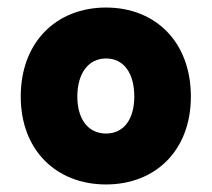

<svg xmlns="http://www.w3.org/2000/svg" viewBox="-20 -758 561 509"><path d="M486 -502C486 -359 392 -269 261 -269C130 -269 35 -359 35 -502C35 -647 130 -738 261 -738C392 -738 486 -647 486 -502ZM336 -502C336 -563 309 -603 261 -603C214 -603 185 -563 185 -502C185 -443 213 -404 261 -404C309 -404 336 -443 336 -502Z"/></svg>

Font: Repo ExtraBold
Style: Bold
Weight: 700
Designer: Stefan Peev
Foundry: Context Ltd
Version: Version 1.502